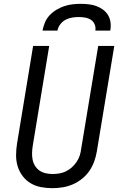

<svg xmlns="http://www.w3.org/2000/svg" viewBox="-20 -975 640 1003"><path d="M254 8Q223 8 194 2.5Q165 -3 140.5 -17.5Q116 -32 98.5 -55Q81 -78 72.5 -105.5Q64 -133 64 -163.5Q64 -194 69 -225L153 -735H237L151 -213Q148 -194 147.5 -175.5Q147 -157 150.5 -140Q154 -123 163.5 -108Q173 -93 187 -83.5Q201 -74 218.5 -70Q236 -66 255 -66Q272 -66 290 -69Q308 -72 324.5 -80Q341 -88 355 -100.5Q369 -113 380 -129Q391 -145 396.5 -162.5Q402 -180 404 -197L493 -735H577L486 -185Q482 -159 472.5 -132.5Q463 -106 447.5 -83Q432 -60 409 -41.5Q386 -23 360.5 -12Q335 -1 307.5 3.5Q280 8 254 8ZM202 -815Q206 -836 214.5 -857Q223 -878 239 -895Q255 -912 275 -924Q295 -936 316 -943Q337 -950 359 -952.5Q381 -955 402 -955Q423 -955 444 -952.5Q465 -950 484 -943Q503 -936 519 -924Q535 -912 545 -895Q555 -878 557.5 -857Q560 -836 556 -815H478Q481 -832 474.5 -847.5Q468 -863 455 -871.5Q442 -880 425 -883Q408 -886 391 -886Q374 -886 356 -883Q338 -880 322 -871.5Q306 -863 294.5 -847.5Q283 -832 280 -815Z"/></svg>

Font: Iosevka Extended Oblique
Style: Regular
Weight: 400
Width: 7
Italic angle: -9°
Monospace: yes
Designer: Belleve Invis
Foundry: Belleve Invis
Version: Version 32.0.1; ttfautohint (v1.8.4)